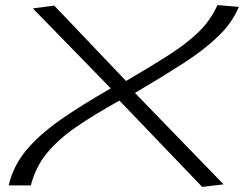

<svg xmlns="http://www.w3.org/2000/svg" viewBox="-20 -728 958 754"><path d="M774 6 449 -333Q350 -278 279.5 -229.5Q209 -181 164.5 -127Q120 -73 101 0H14Q32 -77 84 -139Q136 -201 219.5 -259Q303 -317 415 -381L109 -695L193 -706L475 -410Q571 -466 641.5 -511Q712 -556 759.5 -602Q807 -648 834 -708L918 -701Q891 -637 835.5 -584Q780 -531 698.5 -478.5Q617 -426 510 -363L858 -4Z"/></svg>

Font: Georama ExtraExtended Light
Style: Italic
Weight: 300
Width: 8
Italic angle: -9°
Designer: Jean-Baptiste Levee
Foundry: Production Type
Version: Version 1.000